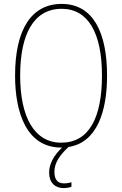

<svg xmlns="http://www.w3.org/2000/svg" viewBox="-20 -744 624 981"><path d="M258 134C258 88 285 49 330 7C476 -16 527 -174 527 -358C527 -576 457 -724 295 -724C141 -724 57 -594 57 -358C57 -164 118 10 293 10H297C254 51 231 94 231 138C231 189 261 217 305 217C321 217 336 214 345 210V187C337 190 321 193 307 193C274 193 258 173 258 134ZM83 -358C83 -569 152 -699 295 -699C430 -699 501 -576 501 -358C501 -141 434 -15 293 -15C155 -15 83 -146 83 -358Z"/></svg>

Font: Noto Sans Condensed Thin
Style: Regular
Weight: 100
Width: 3
Designer: Monotype Design Team
Foundry: Monotype Imaging Inc.
Version: Version 2.013